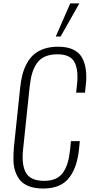

<svg xmlns="http://www.w3.org/2000/svg" viewBox="-20 -1092 529 1123"><path d="M306.2 -878.4 391.1 -1072.3H444.3L334.5 -878.4ZM232.9 10.7Q186 10.7 152.1 -1.7Q118.2 -14.2 99.1 -36.1Q80.1 -58.1 69.6 -88.9Q59.1 -119.6 58.6 -156Q58.1 -192.4 61.5 -233.4L97.7 -576.7Q102.1 -620.6 111.3 -655.8Q120.6 -690.9 137.7 -722.2Q154.8 -753.4 179 -774.2Q203.1 -794.9 238.8 -806.9Q274.4 -818.8 320.3 -818.8Q372.1 -818.8 407 -802.5Q441.9 -786.1 459 -756.3Q476.1 -726.6 481.9 -684.6Q487.8 -642.6 481.4 -590.8L477.1 -549.8H425.3L429.7 -591.3Q435.1 -634.3 431.9 -668.2Q428.7 -702.1 417.2 -725.8Q405.8 -749.5 380.6 -762Q355.5 -774.4 316.4 -774.4Q273.4 -774.4 243.2 -761Q212.9 -747.6 194.8 -720.7Q176.8 -693.8 167.5 -661.4Q158.2 -628.9 153.3 -583L115.7 -224.6Q110.4 -179.7 113.8 -144.3Q117.2 -108.9 129.9 -84.5Q142.6 -60.1 169.7 -47.1Q196.8 -34.2 238.3 -34.2Q277.3 -34.2 305.4 -46.9Q333.5 -59.6 350.3 -85Q367.2 -110.4 376.2 -141.8Q385.3 -173.3 390.1 -217.8L395 -266.6H446.8L442.9 -226.6Q437.5 -171.9 424.6 -130.9Q411.6 -89.8 387.7 -56.6Q363.8 -23.4 325 -6.3Q286.1 10.7 232.9 10.7Z"/></svg>

Font: Oswald
Style: Extra-Light
Weight: 200
Designer: Vernon Adams
Foundry: Vernon Adams
Version: 3.0; ttfautohint (v0.94.23-7a4d-dirty) -l 8 -r 50 -G 200 -x 